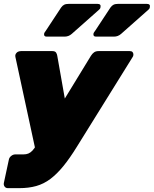

<svg xmlns="http://www.w3.org/2000/svg" viewBox="-28 -785 798 996"><path d="M13 191Q2 191 -4 183Q-10 175 -8 164L18 43Q20 32 30 24Q40 16 51 16H93Q108 16 119 11.5Q130 7 140 -3.5Q150 -14 161 -33L444 -496Q451 -507 460 -513.5Q469 -520 484 -520H645Q655 -520 659.5 -515Q664 -510 664 -502Q664 -494 660 -489L371 -24Q334 36 300.5 77Q267 118 233 143.5Q199 169 160 180Q121 191 72 191ZM156 -7 52 -489Q49 -502 58 -511Q61 -515 67.5 -517.5Q74 -520 82 -520H243Q258 -520 263 -512Q268 -504 269 -496L329 -156ZM470 -595Q454 -595 457 -611Q458 -615 461 -619Q464 -623 466 -626L545 -746Q552 -756 561 -760.5Q570 -765 586 -765H733Q754 -765 749 -746Q748 -739 740 -733L600 -609Q584 -595 563 -595ZM214 -595Q198 -595 201 -611Q202 -615 205 -619Q208 -623 210 -626L289 -746Q296 -756 305 -760.5Q314 -765 330 -765H477Q498 -765 493 -746Q492 -739 484 -733L344 -609Q328 -595 307 -595Z"/></svg>

Font: Rubik Light Black
Style: Italic
Weight: 900
Italic angle: -12°
Version: Version 2.104